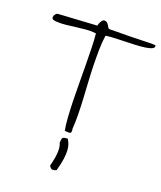

<svg xmlns="http://www.w3.org/2000/svg" viewBox="-199 -983 1171 1395"><g transform="rotate(20 387.0 -286.0)"><path d="M335.9 -751Q297.9 -755.9 259.8 -752.4Q221.7 -749 184.1 -744.1Q146.5 -739.3 108.4 -734.9Q70.3 -730.5 32.2 -733.4Q21.5 -734.4 10.3 -738.3Q-1 -742.2 1 -758.8Q2 -769.5 11.7 -780.3Q21.5 -791 32.2 -790L326.2 -807.6Q327.1 -812.5 330.1 -821.8Q333 -831.1 337.9 -839.8Q342.8 -848.6 349.6 -855Q356.4 -861.3 365.2 -860.4Q377.9 -859.4 385.3 -852.1Q392.6 -844.7 397.5 -836.4Q402.3 -828.1 406.2 -821.3Q410.2 -814.5 416 -813.5Q573.2 -813.5 739.3 -819.3Q742.2 -819.3 754.9 -818.8Q767.6 -818.4 772.5 -817.4Q778.3 -800.8 760.3 -791.5Q742.2 -782.2 708.5 -777.3Q674.8 -772.5 631.8 -770.5Q588.9 -768.6 546.4 -767.6Q503.9 -766.6 466.3 -764.6Q428.7 -762.7 407.2 -758.8Q399.4 -708 398.4 -649.4Q397.5 -590.8 398.9 -528.3Q400.4 -465.8 404.3 -401.4Q408.2 -336.9 411.6 -274.4Q415 -211.9 416 -153.3Q417 -94.7 413.1 -43.9Q418.9 -12.7 407.7 -8.3Q396.5 -3.9 365.2 -8.8Q357.4 -48.8 353.5 -106Q349.6 -163.1 347.7 -230Q345.7 -296.9 345.7 -368.7Q345.7 -440.4 344.7 -509.8Q343.8 -579.1 342.3 -641.1Q340.8 -703.1 335.9 -751ZM407.2 280.3Q384.8 291 372.6 286.6Q360.4 282.2 351.6 265.6Q355.5 249 360.8 225.6Q366.2 202.1 369.1 177.2Q372.1 152.3 370.6 128.4Q369.1 104.5 360.4 85.9Q360.4 70.3 361.8 61Q363.3 51.8 367.7 46.9Q372.1 42 381.3 40Q390.6 38.1 405.3 38.1Q415 52.7 422.4 71.8Q429.7 90.8 431.6 118.7Q433.6 146.5 428.2 185.5Q422.9 224.6 407.2 280.3Z"/></g></svg>

Font: Shadows Into Light Two
Style: Regular
Weight: 400
Designer: Kimberly Geswein
Foundry: Kimberly Geswein
Version: Version 1.003 2012